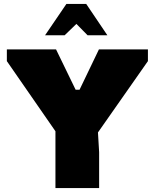

<svg xmlns="http://www.w3.org/2000/svg" viewBox="-20 -960 790 980"><path d="M263 0V-290L15 -648V-708H266L366 -502H386L485 -708H735V-648L480 -284L486 -183V0ZM210 -780 319 -940H420L528 -780H427L370 -838L310 -780Z"/></svg>

Font: Rowdies
Style: Bold
Weight: 700
Designer: Jaikishan Patel
Version: Version 1.000; ttfautohint (v1.8.3)